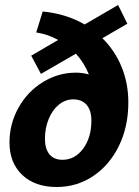

<svg xmlns="http://www.w3.org/2000/svg" viewBox="-20 -739 556 769"><path d="M494 -329Q494 -232 456.5 -155Q419 -78 353.5 -34Q288 10 207 10Q120 10 69 -38.5Q18 -87 18 -168Q18 -243 54 -307.5Q90 -372 151.5 -410Q213 -448 284 -448Q309 -448 336 -441Q316 -489 284 -524L144 -443L105 -516L213 -579Q172 -602 125 -609L151 -693Q245 -684 319 -641L453 -719L490 -644L390 -586Q440 -537 467 -471Q494 -405 494 -329ZM346 -256Q346 -297 327 -319Q308 -341 273 -341Q242 -341 216 -320Q190 -299 175 -262.5Q160 -226 160 -183Q160 -143 178 -121Q196 -99 230 -99Q280 -99 313 -143.5Q346 -188 346 -256Z"/></svg>

Font: Sarabun ExtraBold
Style: Italic
Weight: 800
Italic angle: -10°
Designer: Suppakit Chalermlarp | Katatrad Co.,Ltd.
Foundry: Cadson Demak Co.,Ltd.
Version: Version 1.000; ttfautohint (v1.6)